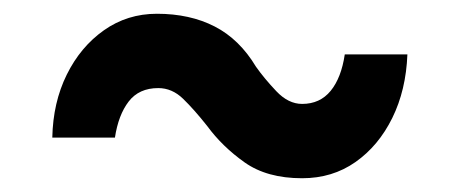

<svg xmlns="http://www.w3.org/2000/svg" viewBox="-20 -456 668 279"><path d="M419 -197Q368 -197 335.5 -220Q303 -243 281 -273Q262 -297 246 -312.5Q230 -328 210 -328Q182 -328 167 -308.5Q152 -289 147 -256H56Q57 -307 77 -347.5Q97 -388 131 -412Q165 -436 208 -436Q256 -436 292 -417.5Q328 -399 352 -359Q364 -342 381.5 -323.5Q399 -305 419 -305Q445 -305 460.5 -324Q476 -343 481 -377H572Q570 -325 550 -284.5Q530 -244 496.5 -220.5Q463 -197 419 -197Z"/></svg>

Font: Figtree SemiBold
Style: Regular
Weight: 600
Designer: Erik Kennedy
Foundry: Erik Kennedy
Version: Version 2.001; ttfautohint (v1.8.4.7-5d5b);gftools[0.9.27]